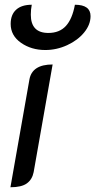

<svg xmlns="http://www.w3.org/2000/svg" viewBox="-20 -781 402 810"><path d="M104 -445Q115 -509 202 -509L122 -55Q116 -24 93.5 -7.5Q71 9 24 9ZM25 -680Q25 -719 48 -740Q71 -761 114 -761Q110 -741 110 -719Q110 -642 184 -642Q231 -642 258 -671.5Q285 -701 296 -761Q362 -761 362 -713Q362 -677 335 -644Q308 -611 263.5 -590.5Q219 -570 171 -570Q112 -570 68.5 -600.5Q25 -631 25 -680Z"/></svg>

Font: K2D
Style: Italic
Weight: 400
Italic angle: -10°
Designer: Katatrad Aksorn Co.,Ltd.
Foundry: Cadson Demak Co.,Ltd.
Version: Version 1.000; ttfautohint (v1.6)